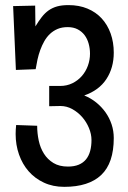

<svg xmlns="http://www.w3.org/2000/svg" viewBox="-20 -724 500 749"><path d="M423.8 -185.5Q423.8 -87.9 375 -41.5Q326.2 4.9 230.5 4.9Q186.5 4.9 151.4 -11.5Q116.2 -27.8 91.8 -55.7Q67.4 -83.5 54.2 -121.1Q41 -158.7 41 -201.2Q41 -210 41.5 -218.8Q42 -227.5 43 -236.3L125 -233.4Q125 -204.1 131.1 -175.5Q137.2 -147 151.4 -124.5Q165.5 -102.1 188.5 -88.1Q211.4 -74.2 245.1 -74.2Q269.5 -74.2 287.1 -81.5Q304.7 -88.9 315.7 -102.5Q326.7 -116.2 331.8 -135.3Q336.9 -154.3 336.9 -177.7Q336.9 -200.7 327.1 -224.4Q317.4 -248 300.8 -267.1Q284.2 -286.1 262.2 -298.3Q240.2 -310.5 215.8 -310.5L171.9 -309.6V-388.7H214.8Q240.7 -388.7 262.2 -399.2Q283.7 -409.7 299.1 -427.2Q314.5 -444.8 322.8 -467.5Q331.1 -490.2 331.1 -514.6Q331.1 -534.7 325.9 -553.5Q320.8 -572.3 310.1 -586.7Q299.3 -601.1 283 -609.6Q266.6 -618.2 244.1 -618.2Q221.7 -618.2 204.8 -611.1Q188 -604 175 -591.8Q162.1 -579.6 152.8 -563.2Q143.6 -546.9 137 -528.8Q130.4 -510.7 126.2 -491.5Q122.1 -472.2 119.1 -454.1L42 -451.2L31.2 -700.2L117.2 -702.1L118.2 -621.1Q130.9 -642.1 143.1 -657.7Q155.3 -673.3 169.9 -683.6Q184.6 -693.8 202.9 -699Q221.2 -704.1 247.1 -704.1Q288.6 -704.1 321.3 -690.4Q354 -676.8 376.7 -652.1Q399.4 -627.4 411.6 -593.3Q423.8 -559.1 423.8 -518.6Q423.8 -459.5 395 -415.5Q366.2 -371.6 308.6 -351.6Q334 -341.3 355 -324.5Q376 -307.6 391.4 -286.1Q406.7 -264.6 415.3 -239Q423.8 -213.4 423.8 -185.5Z"/></svg>

Font: Maiden Orange
Style: Regular
Weight: 400
Designer: Astigmatic (AOETI)
Foundry: Astigmatic (AOETI)
Version: Version 1.000